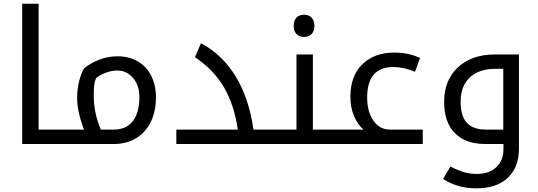

<svg xmlns="http://www.w3.org/2000/svg" viewBox="-20 -780 2916 1040"><path d="M100.1 -759.8H189V-78.1H320.8Q326.2 -78.1 326.2 -74.2V-4.9Q326.2 0 320.8 0H100.1Z M487.8 -266.1Q487.8 -219.7 496.1 -175Q504.4 -130.4 525.9 -78.1H596.7Q663.6 -78.1 699.2 -123.5Q734.9 -168.9 734.9 -254.9Q734.9 -317.9 700.4 -357.9Q666 -397.9 616.7 -397.9Q585 -397.9 554.4 -386.7Q523.9 -375.5 500 -356.9Q491.7 -335.9 489.7 -314.2Q487.8 -292.5 487.8 -266.1ZM311 0Q306.2 0 306.2 -4.9V-74.2Q306.2 -78.1 311 -78.1H435.1Q397.9 -174.8 397.9 -249Q397.9 -338.4 434.1 -408.2Q470.7 -439 518.1 -457Q565.4 -475.1 616.7 -475.1Q679.2 -475.1 726.6 -447.5Q773.9 -419.9 799.3 -369.1Q824.7 -318.4 824.7 -253.9Q824.7 -175.3 796.1 -118.2Q767.6 -61 715.6 -30.5Q663.6 0 596.7 0Z M935.1 -78.1H1268.1Q1248.5 -212.4 1193.4 -306.9Q1138.2 -401.4 1036.1 -470.2L1068.4 -545.9Q1183.6 -484.9 1256.1 -366.7Q1328.6 -248.5 1353 -78.1H1464.4Q1469.2 -78.1 1469.2 -74.2V-4.9Q1469.2 0 1464.4 0H935.1Z M1454.1 0Q1449.2 0 1449.2 -4.9V-74.2Q1449.2 -78.1 1454.1 -78.1H1585.9V-484.9H1674.8V-78.1H1805.2Q1810.1 -78.1 1810.1 -74.2V-4.9Q1810.1 0 1805.2 0ZM1627 -580.1Q1601.1 -580.1 1585.9 -595.7Q1570.8 -611.3 1570.8 -640.1Q1570.8 -668.9 1585.7 -684.6Q1600.6 -700.2 1627 -700.2Q1653.8 -700.2 1668.5 -683.8Q1683.1 -667.5 1683.1 -640.1Q1683.1 -612.8 1668.5 -596.4Q1653.8 -580.1 1627 -580.1Z M1794.9 0Q1790 0 1790 -4.9V-74.2Q1790 -78.1 1794.9 -78.1H1948.7Q1917 -105 1897.5 -151.9Q1877.9 -198.7 1877.9 -255.9Q1877.9 -368.7 1942.6 -431.9Q2007.3 -495.1 2115.7 -495.1Q2158.7 -495.1 2195.1 -486.6Q2231.4 -478 2254.9 -465.8L2228 -391.1Q2166 -417 2110.8 -417Q1968.8 -417 1968.8 -252Q1968.8 -174.3 2002.7 -126.2Q2036.6 -78.1 2091.8 -78.1H2270V0Z M2706.1 -78.1V-407.2H2663.1Q2574.2 -407.2 2524.7 -360.4Q2475.1 -313.5 2475.1 -229Q2475.1 -150.9 2509 -114.5Q2543 -78.1 2611.8 -78.1ZM2560.1 240.2Q2458 240.2 2379.9 189L2419.9 122.1Q2452.1 139.2 2486.3 150.6Q2520.5 162.1 2562 162.1Q2629.9 162.1 2668.5 125.7Q2707 89.4 2707 28.8V0H2608.9Q2502.4 0 2444.1 -58.6Q2385.7 -117.2 2385.7 -228Q2385.7 -345.7 2460.4 -415.3Q2535.2 -484.9 2660.2 -484.9H2791V23.9Q2791 126 2730.7 183.1Q2670.4 240.2 2560.1 240.2Z"/></svg>

Font: DroidArabicKufi
Style: Regular
Weight: 400
Designer: Pascal Zoghbi
Foundry: Ascender Corporation
Version: Version 1.00; ttfautohint (v1.4.1)